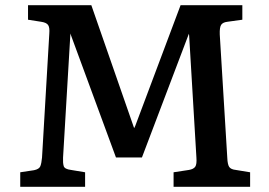

<svg xmlns="http://www.w3.org/2000/svg" viewBox="-20 -720 1038 740"><path d="M58 0V-56L111 -64Q131 -68 135.5 -79.5Q140 -91 142 -113L170 -590Q172 -614 165.5 -623.5Q159 -633 139 -636L88 -644V-700H332L497 -226L501 -234L676 -700H914V-644L856 -636Q839 -634 832.5 -624.5Q826 -615 827 -587L856 -112Q857 -86 863.5 -76.5Q870 -67 889 -65L944 -56V0H649V-56L708 -65Q726 -68 732.5 -77.5Q739 -87 737 -113L709 -583L708 -590L527 -113H427L251 -591V-584L223 -112Q222 -92 225.5 -80Q229 -68 254 -65L308 -56V0Z"/></svg>

Font: Literata Medium
Style: Regular
Weight: 500
Designer: Latin by Veronika Burian and Jose Scaglione. Greek by Irene Vlachou. Cyrillic by Vera Evstafieva.
Foundry: TypeTogether
Version: Version 3.103; ttfautohint (v1.8.4.7-5d5b);gftools[0.9.29]